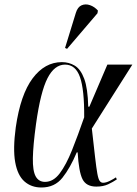

<svg xmlns="http://www.w3.org/2000/svg" viewBox="-20 -823 608 853"><path d="M164 10Q119 10 88.5 -17Q58 -44 47.5 -102.5Q37 -161 50 -257Q71 -403 125 -475Q179 -547 255 -547Q286 -547 312 -531.5Q338 -516 354 -473.5Q370 -431 372 -349H377L457 -536H568L388 -252Q397 -172 402.5 -124Q408 -76 412.5 -51.5Q417 -27 423 -19Q429 -11 438 -11Q451 -11 468 -19.5Q485 -28 495 -35L499 -26Q483 -15 461 -4.5Q439 6 408 6Q363 6 346.5 -27Q330 -60 325 -146H321Q292 -77 257.5 -33.5Q223 10 164 10ZM180 -15Q217 -15 245.5 -53Q274 -91 300 -156Q326 -221 354 -302Q355 -424 335.5 -480Q316 -536 269 -536Q222 -536 191 -475.5Q160 -415 140 -272Q127 -177 126 -120.5Q125 -64 138.5 -39.5Q152 -15 180 -15ZM278 -606 269 -610 317 -766Q325 -792 342.5 -799.5Q360 -807 380 -800Q400 -793 415 -776L413 -764Z"/></svg>

Font: Noto Serif Display ExtraCondensed
Style: Italic
Weight: 400
Width: 2
Italic angle: -12°
Designer: Monotype Design Team
Foundry: Monotype Imaging Inc.
Version: Version 2.009